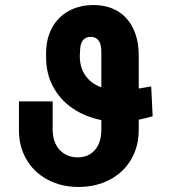

<svg xmlns="http://www.w3.org/2000/svg" viewBox="-20 -737 684 767"><path d="M534.2 -258.8V-218.8Q534.2 -150.9 503.2 -98.9Q472.2 -46.9 417.5 -18.6Q362.8 9.8 293.9 9.8Q224.1 9.8 169.7 -19.5Q115.2 -48.8 85.2 -100.8Q55.2 -152.8 55.7 -218.8V-332H190.4V-218.8Q190.4 -185.5 202.9 -160.6Q215.3 -135.7 237.8 -122.1Q260.3 -108.4 290 -108.4Q333.5 -108.4 359.1 -137.7Q384.8 -167 384.8 -218.8V-257.3Q318.8 -270.5 268.8 -305.2Q218.8 -339.8 191.4 -392.1Q164.1 -444.3 164.1 -507.8V-523.4Q164.1 -581.5 187.7 -625.5Q211.4 -669.4 254.4 -693.1Q297.4 -716.8 353.5 -716.8Q409.2 -716.8 449.7 -692.6Q490.2 -668.5 512.2 -623Q534.2 -577.6 534.2 -514.6V-383.3L584 -391.6L589.8 -272.5Q562 -264.6 534.2 -258.8ZM384.8 -388.2V-530.3Q384.8 -589.8 341.8 -589.8Q322.3 -589.8 311 -575.7Q299.8 -561.5 299.8 -532.2L298.8 -514.6Q298.3 -469.2 320.6 -436.3Q342.8 -403.3 384.8 -388.2Z"/></svg>

Font: Pretendard Std
Style: Bold
Weight: 700
Designer: Base glyphs from Inter by Rasmus Andersson; Hangeul glyphs from Noto Sans CJK(Source Han Sans) by Jang Soo-young and Kan
Foundry: Kil Hyung-jin
Version: Version 1.309